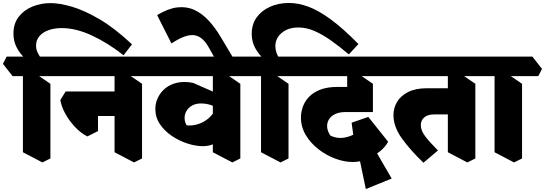

<svg xmlns="http://www.w3.org/2000/svg" viewBox="-85 -1053 3687 1299"><path d="M92 -651Q52 -686 29 -729.5Q6 -773 6 -825Q6 -894 42 -940Q78 -986 135.5 -1009Q193 -1032 257 -1032Q318 -1032 402 -1007.5Q486 -983 589 -922.5Q692 -862 808 -753L751 -679Q646 -762 537.5 -812.5Q429 -863 332 -863Q284 -863 245 -849.5Q206 -836 182.5 -809.5Q159 -783 159 -744Q159 -720 169 -698.5Q179 -677 198 -651ZM202 46 70 -23V-599L136 -568L256 -486V19ZM0 -538 -65 -621 -40 -670H316L381 -587L356 -538Z M822 46 690 -23V-599L756 -568L876 -486V19ZM506 -130Q462 -152 422.5 -194Q383 -236 356.5 -284.5Q330 -333 323 -376L359 -434H511L578 -392V-166ZM486 -268 455 -434H783L805 -268ZM316 -538 251 -621 276 -670H946L1011 -587L986 -538Z M1288 -64Q1239 -64 1183 -82Q1127 -100 1077.5 -133.5Q1028 -167 997 -213Q966 -259 966 -316Q966 -356 983.5 -392.5Q1001 -429 1034 -456Q1067 -483 1114.5 -493.5Q1162 -504 1222 -492L1436 -398L1411 -304Q1373 -332 1341 -342.5Q1309 -353 1275 -353Q1238 -353 1213 -338Q1188 -323 1175.5 -300Q1163 -277 1164 -251.5Q1165 -226 1178 -205Q1210 -202 1240 -209Q1270 -216 1297 -232Q1324 -248 1344 -270.5Q1364 -293 1374 -321L1438 -136Q1408 -104 1371 -84Q1334 -64 1288 -64ZM1487 46 1355 -23V-599L1421 -568L1541 -486V19ZM946 -538 881 -621 906 -670H1611L1676 -587L1651 -538Z M1400 -603 1327 -733Q1285 -808 1227.5 -815Q1170 -822 1075 -759L978 -951Q1053 -996 1115 -1003Q1177 -1010 1229.5 -986Q1282 -962 1326.5 -914Q1371 -866 1410 -800L1500 -649Z M1703 -651Q1663 -687 1640.5 -730Q1618 -773 1618 -824Q1618 -888 1651 -934.5Q1684 -981 1741.5 -1007Q1799 -1033 1870 -1033Q1933 -1033 2002 -1007.5Q2071 -982 2154 -921Q2237 -860 2340 -755L2275 -685Q2209 -741 2151 -781.5Q2093 -822 2040 -844.5Q1987 -867 1934 -867Q1865 -867 1821.5 -831Q1778 -795 1778 -740Q1778 -719 1785.5 -696.5Q1793 -674 1809 -651ZM1813 46 1681 -23V-599L1747 -568L1867 -486V19ZM1611 -538 1546 -621 1571 -670H1927L1992 -587L1967 -538Z M2300 43Q2245 43 2184 20.5Q2123 -2 2070 -43Q2017 -84 1984 -139Q1951 -194 1951 -258Q1951 -293 1963.5 -329.5Q1976 -366 2004.5 -396.5Q2033 -427 2081 -446Q2129 -465 2200 -465H2352L2438 -295H2255Q2211 -295 2183 -281.5Q2155 -268 2141.5 -246.5Q2128 -225 2128 -200Q2128 -184 2134 -167Q2140 -150 2151 -135Q2196 -114 2242 -121.5Q2288 -129 2326.5 -153.5Q2365 -178 2388 -207L2445 6Q2409 24 2372 33.5Q2335 43 2300 43ZM2390 226 2326 -81 2398 -133 2565 155ZM2327 26 2294 -223 2407 -262 2541 -94Q2519 -54 2481 -25.5Q2443 3 2409 14ZM2438 -295 2264 -337V-599L2318 -568L2438 -486ZM1927 -538 1862 -621 1887 -670H2556L2621 -587L2596 -538Z M2780 48Q2691 -37 2634 -116.5Q2577 -196 2577 -274Q2577 -323 2601.5 -364Q2626 -405 2676.5 -430.5Q2727 -456 2803 -456H2983L2994 -279H2854Q2808 -279 2785 -258.5Q2762 -238 2762 -206Q2762 -170 2792 -130.5Q2822 -91 2878 -35ZM3077 46 2945 -23V-599L3011 -568L3131 -486V19ZM2556 -538 2491 -621 2516 -670H3201L3266 -587L3241 -538Z M3393 46 3261 -23V-599L3327 -568L3447 -486V19ZM3201 -538 3136 -621 3161 -670H3517L3582 -587L3557 -538Z"/></svg>

Font: Eczar ExtraBold
Style: Regular
Weight: 800
Designer: Vaibhav Singh
Foundry: Rosetta Type Foundry
Version: Version 2.000